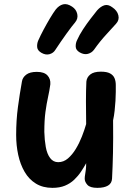

<svg xmlns="http://www.w3.org/2000/svg" viewBox="-20 -895 642 927"><path d="M233 12Q187 12 153.5 -8.5Q120 -29 99 -65Q78 -101 68 -147Q58 -193 58 -243Q58 -314 66.5 -377.5Q75 -441 86 -502Q89 -521 106.5 -534.5Q124 -548 158 -548Q193 -548 209 -531Q225 -514 223 -488Q219 -458 212 -426.5Q205 -395 199.5 -355Q194 -315 194 -258Q195 -219 201 -185.5Q207 -152 222 -132Q237 -112 261 -112Q287 -112 308 -130Q329 -148 346 -176Q363 -204 375.5 -236Q388 -268 396 -296Q395 -353 395 -405.5Q395 -458 397 -501Q399 -522 416 -535.5Q433 -549 467 -549Q496 -549 511.5 -540.5Q527 -532 533 -517.5Q539 -503 539 -485Q539 -471 539 -451Q539 -431 537.5 -408Q536 -385 533.5 -361Q531 -337 526 -314Q527 -223 525.5 -156.5Q524 -90 521 -33Q520 -10 501.5 1Q483 12 450 12Q415 12 402 -2.5Q389 -17 389 -32Q389 -42 391 -52.5Q393 -63 394.5 -76.5Q396 -90 396 -107Q385 -87 371 -66Q357 -45 338 -27Q319 -9 293.5 1.5Q268 12 233 12ZM247 -654Q238 -639 219.5 -633.5Q201 -628 180 -640Q161 -651 159.5 -667Q158 -683 164 -698Q175 -723 190.5 -752Q206 -781 221.5 -807Q237 -833 249 -849Q265 -869 284.5 -874Q304 -879 328 -863Q348 -850 353 -827.5Q358 -805 342 -786Q328 -770 301 -732.5Q274 -695 247 -654ZM434 -655Q423 -640 404.5 -635Q386 -630 365 -642Q346 -653 345.5 -670Q345 -687 352 -701Q363 -726 381 -753.5Q399 -781 418 -805.5Q437 -830 449 -845Q466 -864 484 -869.5Q502 -875 522 -860Q546 -844 551.5 -821Q557 -798 540 -780Q526 -764 494 -729.5Q462 -695 434 -655Z"/></svg>

Font: Playpen Sans SemiBold
Style: Regular
Weight: 600
Designer: Laura Meseguer, Veronika Burian, José Scaglione
Foundry: TypeTogether
Version: Version 1.001